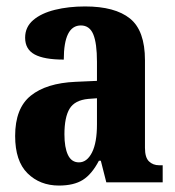

<svg xmlns="http://www.w3.org/2000/svg" viewBox="-20 -566 543 596"><path d="M163 10Q104 10 65.5 -28Q27 -66 27 -144Q27 -230 75.5 -269Q124 -308 214 -312L281 -315V-374Q281 -432 269.5 -459.5Q258 -487 231 -487Q178 -487 178 -381Q117 -381 87.5 -397Q58 -413 58 -449Q58 -482 83 -503.5Q108 -525 150.5 -535.5Q193 -546 244 -546Q337 -546 383.5 -508.5Q430 -471 430 -379V-107Q430 -77 442.5 -65Q455 -53 474 -53H485V0H310L293 -67H287Q265 -25 237 -7.5Q209 10 163 10ZM225 -62Q250 -62 265.5 -92.5Q281 -123 281 -180V-261L254 -259Q212 -255 196 -228.5Q180 -202 180 -149Q180 -108 191 -85Q202 -62 225 -62Z"/></svg>

Font: Noto Serif ExtraCondensed ExtraBold
Style: Regular
Weight: 800
Width: 2
Designer: Monotype Design Team
Foundry: Monotype Imaging Inc.
Version: Version 2.013; ttfautohint (v1.8.4.7-5d5b)